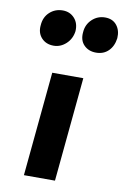

<svg xmlns="http://www.w3.org/2000/svg" viewBox="-89 -848 589 901"><g transform="rotate(10 205.5 -397.5)"><path d="M90.5 0 138 -496.5H286L238.5 0ZM122 -622.5Q85.5 -622.5 63.8 -646.2Q42 -670 46 -707Q48.5 -745.5 74.2 -769.2Q100 -793 136.5 -793Q170.5 -793 192.2 -769.2Q214 -745.5 211.5 -707Q206.5 -670 180.5 -646.2Q154.5 -622.5 122 -622.5ZM323.5 -625Q287.5 -625 265.5 -647.8Q243.5 -670.5 247.5 -709Q250 -746 276 -770.5Q302 -795 338 -795Q374 -795 393.5 -770.5Q413 -746 410.5 -709Q405.5 -670.5 382.5 -647.8Q359.5 -625 323.5 -625Z"/></g></svg>

Font: Karla ExtraBold
Style: Italic
Weight: 800
Italic angle: -8°
Designer: Jonathan Pinhorn
Version: Version 2.004;gftools[0.9.33]